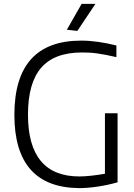

<svg xmlns="http://www.w3.org/2000/svg" viewBox="-20 -959 691 988"><path d="M389 9Q54 7 54 -368Q54 -750 398 -750Q440 -750 485.5 -743.5Q531 -737 579 -725V-665Q549 -672 525.5 -676.5Q502 -681 481 -684Q460 -687 441 -688Q422 -689 402 -689Q260 -689 192 -610.5Q124 -532 124 -369Q124 -51 389 -51Q414 -51 451 -55Q488 -59 520 -65V-376H585V-21Q537 -7 484 1Q431 9 389 9ZM324 -806 400 -939H471L378 -800Z"/></svg>

Font: EncodeSans
Style: Light
Weight: 300
Designer: Pablo Impallari, Andres Torresi
Foundry: Pablo Impallari, Andres Torresi
Version: Version 1.000; ttfautohint (v1.4.1)